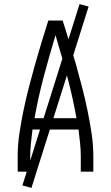

<svg xmlns="http://www.w3.org/2000/svg" viewBox="-20 -835 540 934"><path d="M66 0V-74Q66 -130 74.5 -186.5Q83 -243 94.5 -298.5Q106 -354 120 -408.5Q134 -463 149.5 -518Q165 -573 181.5 -627Q198 -681 215 -735H285Q302 -681 318.5 -627Q335 -573 350.5 -518Q366 -463 380 -408.5Q394 -354 405.5 -298.5Q417 -243 425.5 -186.5Q434 -130 434 -74V0H373V-74Q373 -106 369.5 -139Q366 -172 362 -205H138Q134 -172 130.5 -139Q127 -106 127 -74V0ZM148 -260H352Q334 -362 307 -463Q280 -564 250 -664Q220 -564 193 -463Q166 -362 148 -260ZM133 79 89 67 367 -815 411 -803Z"/></svg>

Font: Iosevka Curly Light
Style: Regular
Weight: 300
Monospace: yes
Designer: Belleve Invis
Foundry: Belleve Invis
Version: Version 22.1.2; ttfautohint (v1.8.4)